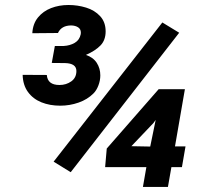

<svg xmlns="http://www.w3.org/2000/svg" viewBox="-20 -737 829 757"><path d="M184.1 -488.8 196.3 -555.7H231Q255.9 -557.1 274.7 -568.1Q293.5 -579.1 298.3 -602.1Q298.8 -604.5 298.8 -608.4Q298.8 -622.1 288.1 -629.2Q277.3 -636.2 261.2 -636.7Q222.2 -636.7 208.5 -606.9L107.4 -606Q109.4 -643.1 129.6 -668Q149.9 -692.9 181.4 -705.1Q212.9 -717.3 250 -717.3Q286.1 -717.3 319.6 -707Q353 -696.8 374.8 -673.3Q396.5 -649.9 396.5 -613.3Q396.5 -578.6 376 -557.6Q355.5 -536.6 318.8 -520.5Q347.7 -510.7 361.6 -489Q375.5 -467.3 375.5 -439.9Q375.5 -419.4 367.9 -399.9Q360.4 -380.4 348.6 -368.7Q324.7 -344.7 289.8 -332.5Q254.9 -320.3 217.3 -320.3Q176.3 -320.3 143.1 -333.7Q109.9 -347.2 90.1 -374.5Q70.3 -401.9 69.3 -441.9L164.6 -441.4Q167.5 -401.9 214.4 -401.9Q241.2 -401.9 261.2 -416.3Q281.2 -430.7 281.2 -457Q281.2 -487.3 236.3 -488.3ZM686.5 -607.9 258.8 -58.1 191.4 -99.6 620.1 -648.4ZM697.3 -78.1H655.8L642.1 0H543.5L557.1 -78.1H394.5L400.9 -151.4L605.5 -385.3H709L669.9 -159.7H711.4ZM498 -160.6 572.3 -159.2 593.8 -264.2 585 -252Z"/></svg>

Font: Mardoto
Style: Bold Italic
Weight: 700
Italic angle: -12°
Designer: Christian Robertson, Vahan Hovhannisyan
Foundry: Google
Version: Version 1.000